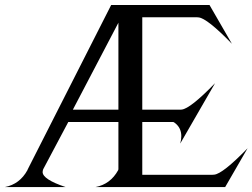

<svg xmlns="http://www.w3.org/2000/svg" viewBox="-54 -758 1023 778"><path d="M-34.2 0Q25.9 -11.7 57.1 -68.4L58.6 -72.3L396.5 -737.8H794.9L885.7 -580.6Q785.2 -684.1 750.5 -687.5L743.7 -688H522.5V-313.5H675.3L682.1 -314Q716.8 -317.4 817.4 -420.9L676.3 -176.3Q680.7 -192.4 680.7 -206.1Q680.7 -242.2 651.4 -262.2L647.9 -263.7H522.5V-49.8H807.1L814 -50.3Q848.6 -53.7 949.2 -157.2L858.4 0H333Q393.6 -11.7 424.8 -68.4L425.8 -72.3V-263.7H222.7L121.1 -72.3L119.6 -67.4Q118.7 -64.5 118.7 -61Q118.7 -31.2 211.9 0ZM425.8 -666 241.2 -313.5H425.8V-665.5Z"/></svg>

Font: Modern Antiqua
Style: Regular
Weight: 500
Version: Version 1.0